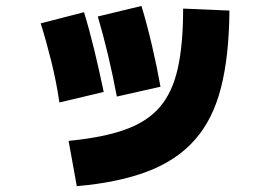

<svg xmlns="http://www.w3.org/2000/svg" viewBox="-20 -638 920 650"><path d="M212.2 -161.1Q327.8 -172.2 402.8 -198.9Q477.8 -225.6 520.6 -275Q563.3 -324.4 581.7 -405.6Q600 -486.7 600 -608.9L756.7 -602.2Q755.6 -448.9 728.3 -341.7Q701.1 -234.4 640 -165Q578.9 -95.6 480 -57.8Q381.1 -20 240 -7.8ZM181.1 -291.1Q171.1 -360 153.9 -429.4Q136.7 -498.9 117.8 -558.9L264.4 -596.7Q282.2 -538.9 298.9 -470Q315.6 -401.1 331.1 -326.7ZM375.6 -311.1Q362.2 -382.2 345.6 -452.2Q328.9 -522.2 311.1 -582.2L458.9 -617.8Q477.8 -555.6 494.4 -484.4Q511.1 -413.3 523.3 -344.4Z"/></svg>

Font: Paperlogy 9 Black
Style: Regular
Weight: 900
Designer: redesigned by Lee Juim, glyphs from Gmarket Sans & Montserrat
Foundry: PT&
Version: Version 1.001